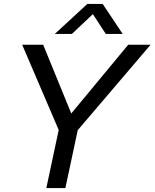

<svg xmlns="http://www.w3.org/2000/svg" viewBox="-20 -958 787 978"><path d="M747 -730 376 -295 313 0H216L279 -296L93 -730H200L343 -380L633 -730ZM259 -785 425 -938H503L605 -785H519L453 -886L346 -785Z"/></svg>

Font: Nacelle
Style: Italic
Weight: 400
Italic angle: -12°
Designer: Sora Sagano
Foundry: Sora Sagano
Version: Version 1.000;FEAKit 1.0